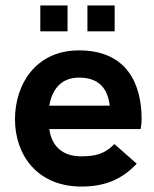

<svg xmlns="http://www.w3.org/2000/svg" viewBox="-20 -679 565 705"><path d="M301 -564H401V-659H301ZM128 -564H228V-659H128ZM279 6C360 6 425 -17 482 -78L400 -150C365 -114 331 -105 278 -105C207 -105 169 -145 161 -205H496C496 -205 500 -220 500 -242C500 -368 448 -494 270 -494C111 -494 35 -369 35 -241C35 -111 116 6 279 6ZM161 -291C171 -350 204 -394 270 -394C341 -394 375 -357 383 -291Z"/></svg>

Font: FREAK Grotesk
Style: Bold
Weight: 700
Designer: La Scuola Open Source
Foundry: La Scuola Open Source
Version: Version 1.000;PS 1.0;hotconv 1.0.72;makeotf.lib2.5.5900